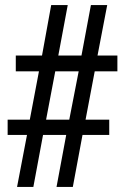

<svg xmlns="http://www.w3.org/2000/svg" viewBox="-20 -734 491 754"><path d="M47 0 86 -204H10V-264H97L133 -454H42V-516H145L181 -714H246L209 -516H300L337 -714H401L363 -516H441V-454H352L316 -264H409V-204H304L266 0H202L240 -204H149L111 0ZM161 -264H252L289 -454H197Z"/></svg>

Font: Noto Serif Khmer ExtraCondensed SemiBold
Style: Regular
Weight: 600
Width: 2
Designer: Danh Hong and the Monotype Design Team
Foundry: Monotype Imaging Inc.
Version: Version 2.004; ttfautohint (v1.8.4.7-5d5b)